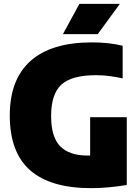

<svg xmlns="http://www.w3.org/2000/svg" viewBox="-20 -971 730 1001"><path d="M456 10Q243.5 10 137.2 -83.2Q31 -176.5 31 -369Q31 -557.5 139.8 -653.8Q248.5 -750 459 -750Q504 -750 543 -745.8Q582 -741.5 619.5 -732.5V-562.5Q585 -570 551 -574.5Q517 -579 480.5 -579Q354.5 -579 300.5 -530.2Q246.5 -481.5 246.5 -366Q246.5 -256 294.2 -208Q342 -160 436 -160Q442.5 -160 450 -160V-360H641V-6.5Q595.5 1 547.8 5.5Q500 10 456 10ZM308 -793 394 -951H605L489.5 -793Z"/></svg>

Font: Encode Sans Semi Condensed Black
Style: Regular
Weight: 900
Width: 4
Designer: Multiple Designers
Foundry: Impallari Type
Version: Version 3.000; ttfautohint (v1.8.3) -l 8 -r 50 -G 200 -x 14 